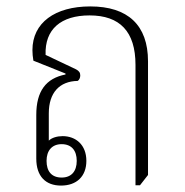

<svg xmlns="http://www.w3.org/2000/svg" viewBox="-20 -573 576 598"><path d="M170 5C219 5 249 -24 249 -72C249 -122 216 -149 175 -149C158 -149 141 -144 132 -135V-220C132 -284 165 -320 222 -321C227 -324 230 -331 230 -338C230 -347 226 -352 217 -357L122 -402C119 -482 170 -525 259 -525C353 -525 402 -475 402 -371V4H416L441 -28V-382C441 -495 378 -553 261 -553C151 -553 81 -502 81 -417C81 -407 82 -395 84 -384L184 -344V-341C123 -329 93 -289 93 -215V-79C93 -24 122 5 170 5ZM172 -20C141 -20 125 -39 125 -72C125 -104 142 -124 172 -124C203 -124 219 -104 219 -72C219 -39 202 -20 172 -20Z"/></svg>

Font: Noto Serif Thai SemiCondensed ExtraLight
Style: Regular
Weight: 200
Width: 4
Designer: Monotype Design Team
Foundry: Monotype Imaging Inc.
Version: Version 2.002